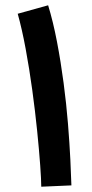

<svg xmlns="http://www.w3.org/2000/svg" viewBox="-20 -702 348 726"><path d="M250 -1 136 4Q136 -21 132 -77Q128 -133 120.5 -207Q113 -281 102 -361.5Q91 -442 77 -517.5Q63 -593 47 -650L162 -682Q181 -620 195.5 -544Q210 -468 220.5 -388.5Q231 -309 237 -234.5Q243 -160 246 -99Q249 -38 250 -1Z"/></svg>

Font: Noto Sans Arabic UI SmCn SmBd
Style: Regular
Weight: 600
Width: 4
Designer: Monotype Design Team, Nadine Chahine and Nizar Qandah
Foundry: Monotype Imaging Inc.
Version: Version 2.010; ttfautohint (v1.8.4.7-5d5b)